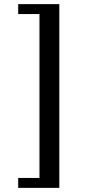

<svg xmlns="http://www.w3.org/2000/svg" viewBox="-20 -820 540 929"><path d="M68 89H267V-800H68V-752H171V41H68Z"/></svg>

Font: LXGW Marker Gothic
Style: Regular
Weight: 400
Version: Version 1.001